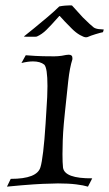

<svg xmlns="http://www.w3.org/2000/svg" viewBox="-20 -688 407 716"><path d="M6 8 20 -21Q119 -21 131 -65Q136 -81 141 -122.5Q146 -164 150 -227L153 -276Q155 -303 156 -326Q157 -349 157 -367Q157 -435 145 -447Q130 -459 103 -459Q84 -459 60 -453L76 -482Q87 -481 112 -479.5Q137 -478 176 -478H184Q189 -478 196 -478.5Q203 -479 210 -480Q219 -482 226 -483Q233 -484 236 -484Q250 -484 250 -472V-467Q240 -436 234.5 -386Q229 -336 222 -268L218 -227Q215 -193 214 -164.5Q213 -136 213 -113Q213 -97 213.5 -84.5Q214 -72 215 -63Q221 -22 324 -23L308 8Q292 3 264 -0.5Q236 -4 196 -4Q188 -4 179.5 -3.5Q171 -3 162 -3Q145 -3 106 -0.5Q67 2 6 8ZM300 -549Q293 -549 278 -557.5Q263 -566 248 -581Q231 -598 222 -607.5Q213 -617 205 -626Q202 -631 199 -626Q169 -592 152.5 -576Q136 -560 118 -552Q116 -551 110.5 -551Q105 -551 98 -551Q89 -551 80 -551Q71 -551 69 -552Q83 -563 107.5 -583Q132 -603 158 -625Q184 -647 201 -664Q211 -666 222 -667Q233 -668 241 -668Q249 -668 249 -667L289 -623Q303 -609 314 -599Q325 -589 329 -586Q336 -581 348 -579.5Q360 -578 367 -578L364 -568Q354 -566 336 -560.5Q318 -555 307 -550Q305 -549 300 -549Z"/></svg>

Font: Luxurious Roman
Style: Regular
Weight: 400
Designer: Robert E. Leuschke
Foundry: Robert E. Leuschke
Version: Version 1.010; ttfautohint (v1.8.3)